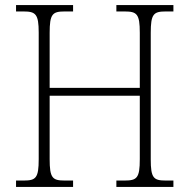

<svg xmlns="http://www.w3.org/2000/svg" viewBox="-20 -734 744 754"><path d="M43 0H267V-25H234C186 -25 175 -35 175 -109V-358H529V-109C529 -35 518 -25 469 -25H437V0H661V-25H631C583 -25 572 -35 572 -108V-605C572 -679 583 -689 631 -689H661V-714H437V-689H469C518 -689 529 -679 529 -605V-389H175V-605C175 -679 186 -689 234 -689H267V-714H43V-689H72C120 -689 132 -679 132 -606V-109C132 -35 121 -25 73 -25H43Z"/></svg>

Font: Noto Serif Thai SemiCondensed ExtraLight
Style: Regular
Weight: 200
Width: 4
Designer: Monotype Design Team
Foundry: Monotype Imaging Inc.
Version: Version 2.002